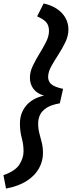

<svg xmlns="http://www.w3.org/2000/svg" viewBox="-106 -826 431 1117"><path d="M-86 193Q-17 169 7 131Q31 93 31 54Q31 15 20.5 -23.5Q10 -62 10 -108Q10 -167 45.5 -210.5Q81 -254 150 -270Q110 -281 89 -308.5Q68 -336 68 -374Q68 -408 85 -443.5Q102 -479 124 -514.5Q146 -550 162.5 -583Q179 -616 179 -646Q179 -676 164.5 -694.5Q150 -713 110 -731L148 -806Q217 -790 254.5 -749.5Q292 -709 292 -654Q292 -617 274 -580Q256 -543 233 -507.5Q210 -472 192 -439.5Q174 -407 174 -378Q174 -353 192 -336.5Q210 -320 261 -309L242 -225Q191 -216 164 -198Q137 -180 126.5 -157Q116 -134 116 -109Q116 -77 123 -50.5Q130 -24 137 3.5Q144 31 144 65Q144 111 121 153Q98 195 50.5 226Q3 257 -71 271Z"/></svg>

Font: Radio Canada Condensed SemiBold
Style: Italic
Weight: 600
Width: 3
Italic angle: -12°
Designer: Charles Daoud, Etienne Aubert Bonn, Alexandre Saumier Demers, Jacques Le Bailly
Foundry: Radio-Canada
Version: Version 2.104; ttfautohint (v1.8.4.7-5d5b);gftools[0.9.28.de